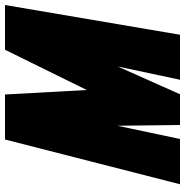

<svg xmlns="http://www.w3.org/2000/svg" viewBox="-6 -734 740 768"><g transform="rotate(-90 364.0 -350.0)"><path d="M370 -700H190L11 0H192L245 -250L248 0H371L482 -249L429 0H609L728 -700H549L388 -373Z"/></g></svg>

Font: Advent Pro Black
Style: Italic
Weight: 900
Italic angle: -12°
Version: Version 3.000